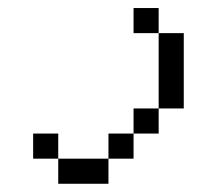

<svg xmlns="http://www.w3.org/2000/svg" viewBox="-20 -395 540 478"><path d="M125 0V62.5H250V0ZM125 0V-62.5H62.5V0ZM250 0H312.5V-62.5H250ZM312.5 -62.5H375V-125H312.5ZM375 -125H437.5V-312.5H375ZM375 -312.5V-375H312.5V-312.5Z"/></svg>

Font: Unifont
Style: Regular
Weight: 500
Version: Version 15.1.04